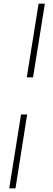

<svg xmlns="http://www.w3.org/2000/svg" viewBox="-20 -810 288 1040"><path d="M159 -391H125L189 -790H223ZM94 -190H127L64 210H30Z"/></svg>

Font: Georama Extended ExtraLight
Style: Italic
Weight: 200
Width: 7
Italic angle: -9°
Designer: Jean-Baptiste Levee
Foundry: Production Type
Version: Version 1.000